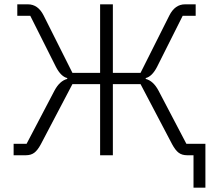

<svg xmlns="http://www.w3.org/2000/svg" viewBox="-20 -718 996 888"><path d="M875 150V0H845Q822 0 806.5 -11.5Q791 -23 776 -51L630 -329H502V0H443V-329H315L169 -51Q154 -23 138.5 -11.5Q123 0 100 0H43V-53H103L232 -299Q256 -344 291 -353V-357Q262 -364 239 -408L120 -645H60V-698H109Q156 -698 182 -646L315 -381H443V-698H502V-381H630L763 -646Q789 -698 836 -698H885V-645H825L706 -408Q683 -364 654 -357V-353Q689 -344 713 -299L842 -53H930V150Z"/></svg>

Font: IBM Plex Sans Light
Style: Regular
Weight: 300
Designer: Mike Abbink, Paul van der Laan, Pieter van Rosmalen
Foundry: Bold Monday
Version: Version 3.0